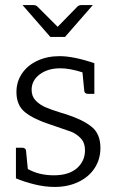

<svg xmlns="http://www.w3.org/2000/svg" viewBox="-20 -731 457 759"><path d="M377 -146Q377 -102 354.5 -67Q332 -32 290.5 -12Q249 8 196 8Q158 8 117 -2Q76 -12 43 -26V-147H68Q75 -147 79 -143.5Q83 -140 83 -134L90 -63Q134 -38 193 -38Q252 -38 284 -66Q316 -94 316 -137Q316 -167 298.5 -185Q281 -203 259.5 -211Q238 -219 181 -238Q115 -259 80 -286.5Q45 -314 45 -367Q45 -408 67 -440.5Q89 -473 128 -491Q167 -509 215 -509Q272 -509 353 -481V-360H328Q321 -360 317 -363.5Q313 -367 313 -373L306 -445Q256 -461 218 -461Q169 -461 137 -437Q105 -413 105 -376Q105 -350 121 -333.5Q137 -317 160 -307Q183 -297 222 -285L242 -279Q307 -258 342 -230Q377 -202 377 -146ZM347 -711 237 -585H179L69 -711H112Q122 -711 128 -705L208 -625L286 -705Q292 -711 303 -711Z"/></svg>

Font: Aleo Light
Style: Regular
Weight: 300
Designer: Alessio Laiso
Foundry: Alessio Laiso
Version: Version 2.000